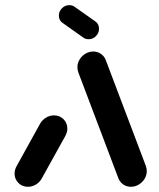

<svg xmlns="http://www.w3.org/2000/svg" viewBox="-20 -716 609 736"><path d="M87 0Q65.2 0 50.6 -14.6Q35.9 -29.3 35.9 -50.7Q35.9 -65.9 44.4 -80.4L134.1 -242.6Q142.6 -256.7 156.7 -265.2Q170.7 -273.7 187 -273.7Q208.9 -273.7 223.5 -259.1Q238.1 -244.4 238.1 -223Q238.1 -208.9 229.6 -193.3L139.6 -31.1Q131.5 -17 117.4 -8.5Q103.3 0 87 0ZM542.6 -60Q542.6 -44.1 534.1 -30.4Q525.6 -16.7 511.7 -8.3Q497.8 0 481.9 0Q465.9 0 453.1 -8.5Q440.4 -17 434.4 -31.1L280.4 -438.1Q276.7 -448.5 276.7 -458.5Q276.7 -474.4 285.2 -488.1Q293.7 -501.9 307.6 -510.2Q321.5 -518.5 337.4 -518.5Q353.3 -518.5 366.1 -510Q378.9 -501.5 384.8 -487.4L538.9 -80.4Q542.6 -70 542.6 -60ZM205.6 -655.9Q205.6 -672.2 217.4 -684.3Q229.3 -696.3 245.6 -696.3Q257.4 -696.3 265.9 -690L346.7 -633Q353 -628.5 356.3 -621.3Q359.6 -614.1 359.6 -605.9Q359.6 -589.6 347.8 -577.6Q335.9 -565.6 319.6 -565.6Q307.8 -565.6 299.3 -571.9L218.9 -628.9Q212.6 -633.3 209.1 -640.4Q205.6 -647.4 205.6 -655.9Z"/></svg>

Font: 26F Galaxy Sans Black
Style: Italic
Weight: 900
Italic angle: -5°
Designer: C₂₉H₂₅N₃O₅
Version: Version 1.200